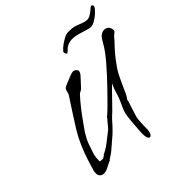

<svg xmlns="http://www.w3.org/2000/svg" viewBox="-215 -952 1218 1218"><g transform="rotate(-45 394.0 -343.0)"><path d="M452 84Q443 84 437 70L438 71Q434 65 433 48.5Q432 32 433 13Q437 -33 441 -85.5Q445 -138 463 -175Q490 -231 499.5 -266.5Q509 -302 524 -328Q509 -315 488 -293.5Q467 -272 444.5 -248.5Q422 -225 401.5 -204.5Q381 -184 366 -171Q364 -169 356 -160Q348 -151 340 -142Q332 -133 329 -130Q325 -126 312.5 -113Q300 -100 295 -96Q267 -73 249 -56.5Q231 -40 214 -26.5Q197 -13 171 3Q169 4 167 7.5Q165 11 161 13L162 12Q163 11 163 10Q163 9 155.5 12.5Q148 16 146 18H145Q136 22 128.5 26.5Q121 31 113 34Q106 37 98.5 39Q91 41 84 41Q68 41 57 31.5Q46 22 46 2Q46 -8 49 -20Q57 -49 71 -92.5Q85 -136 105.5 -184.5Q126 -233 152 -276Q163 -294 180 -320.5Q197 -347 214.5 -374.5Q232 -402 247 -424.5Q262 -447 269 -458Q280 -473 281.5 -481.5Q283 -490 286 -499Q291 -515 302.5 -520.5Q314 -526 324 -530Q345 -538 365 -546.5Q385 -555 400 -557Q415 -555 421 -548Q427 -541 428 -537.5Q429 -534 429 -542V-543Q430 -539 430 -533Q430 -523 423.5 -513.5Q417 -504 402 -488.5Q387 -473 360 -443Q353 -436 344 -432.5Q335 -429 328 -421Q300 -391 269.5 -351.5Q239 -312 214.5 -277Q190 -242 178 -225H179Q157 -191 144.5 -155.5Q132 -120 123 -91Q120 -81 118.5 -64.5Q117 -48 117 -38Q117 -28 117 -35Q117 -31 128 -31Q139 -31 143 -30Q143 -29 150 -33Q157 -37 163 -41Q169 -45 164 -45H163Q193 -56 229.5 -84.5Q266 -113 298 -138Q302 -142 309.5 -151Q317 -160 325 -169.5Q333 -179 336 -183Q342 -188 345.5 -194.5Q349 -201 355 -205V-204Q373 -219 403.5 -249.5Q434 -280 469.5 -316.5Q505 -353 537.5 -388.5Q570 -424 592 -450Q639 -506 659 -542Q679 -578 689 -587Q707 -604 728 -604Q742 -604 753 -595.5Q764 -587 768 -570Q773 -552 760 -543.5Q747 -535 740 -526Q732 -515 693.5 -474.5Q655 -434 611 -369Q601 -354 589.5 -331.5Q578 -309 567.5 -285.5Q557 -262 548.5 -243.5Q540 -225 537 -218Q533 -209 525.5 -198Q518 -187 514.5 -181.5Q511 -176 517 -182L518 -183Q518 -181 512.5 -165Q507 -149 500.5 -128Q494 -107 488.5 -90Q483 -73 482 -69Q478 -51 476.5 -24Q475 3 475 25.5Q475 48 473 53Q466 84 452 84ZM454 -663Q449 -666 446 -676Q443 -686 447 -690Q461 -707 481 -721Q501 -735 520 -745Q537 -755 555 -755Q568 -755 587.5 -754Q607 -753 626 -745Q646 -738 663 -731Q680 -724 699 -724Q720 -724 759 -757Q767 -765 772 -767.5Q777 -770 780 -770Q782 -770 785 -766Q788 -762 788 -756Q788 -752 785 -747Q780 -737 761.5 -719.5Q743 -702 720.5 -688.5Q698 -675 680 -675Q669 -675 644.5 -683Q620 -691 592.5 -698.5Q565 -706 542 -706Q524 -706 506 -699Q488 -692 474.5 -677.5Q461 -663 454 -663Z"/></g></svg>

Font: Vujahday Script
Style: Regular
Weight: 400
Designer: Robert E. Leuschke
Foundry: Robert E. Leuschke
Version: Version 1.010; ttfautohint (v1.8.3)